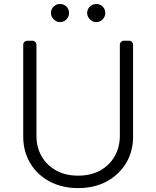

<svg xmlns="http://www.w3.org/2000/svg" viewBox="-20 -932 784 964"><path d="M228.3 -21.3Q166.2 -54.7 131.4 -113.3Q96.6 -172.2 96.6 -245.7V-706.7Q96.6 -715.6 102.6 -721.6Q108.7 -727.6 117.5 -727.6H142.4Q150.9 -727.6 157 -721.6Q163 -715.6 163 -706.7V-250.4Q163 -192.5 188.9 -147.4Q215.2 -101.9 262.1 -76Q308.6 -50.1 372.2 -50.1Q435.7 -50.1 483 -76Q530.2 -102.3 555.8 -147.4Q581.7 -193.2 581.7 -250.4V-706.7Q581.7 -715.6 587.7 -721.6Q593.8 -727.6 602.3 -727.6H627.1Q636 -727.6 642 -721.6Q648.1 -715.6 648.1 -706.7V-245.7Q648.1 -171.5 613.3 -113.3Q578.1 -55 516.3 -21.3Q454.2 12.4 372.2 12.4Q290.8 12.4 228.3 -21.3ZM281.2 -911.9Q300.8 -911.9 313.7 -899Q326.7 -886 326.7 -866.5Q326.7 -854.4 320.7 -843.9Q314.6 -833.5 304.3 -827.2Q294 -821 281.2 -821Q269.5 -821 259.1 -827.4Q248.6 -833.8 242.2 -844.3Q235.8 -854.8 235.8 -866.5Q235.8 -879.3 242 -889.6Q248.2 -899.9 258.7 -905.9Q269.2 -911.9 281.2 -911.9ZM463.1 -911.9Q482.6 -911.9 495.6 -899Q508.5 -886 508.5 -866.5Q508.5 -854.4 502.5 -843.9Q496.4 -833.5 486.2 -827.2Q475.9 -821 463.1 -821Q451.3 -821 440.9 -827.4Q430.4 -833.8 424 -844.3Q417.6 -854.8 417.6 -866.5Q417.6 -879.3 423.8 -889.6Q430 -899.9 440.5 -905.9Q451 -911.9 463.1 -911.9Z"/></svg>

Font: DeltaSans Light
Style: Regular
Weight: 300
Designer: Rasmus Andersson
Foundry: rsms
Version: Version 3.012